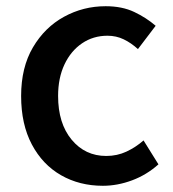

<svg xmlns="http://www.w3.org/2000/svg" viewBox="-20 -584 557 618"><path d="M311 14Q236 14 176.5 -20Q117 -54 82.5 -119Q48 -184 48 -275Q48 -367 86 -431.5Q124 -496 186 -530Q248 -564 320 -564Q373 -564 412 -545.5Q451 -527 481 -501L424 -426Q402 -446 378 -457.5Q354 -469 326 -469Q280 -469 244 -444.5Q208 -420 187.5 -376.5Q167 -333 167 -275Q167 -187 210.5 -134.5Q254 -82 322 -82Q357 -82 387 -96Q417 -110 442 -132L490 -55Q452 -21 405 -3.5Q358 14 311 14Z"/></svg>

Font: Source Han Sans SC Medium
Style: Regular
Weight: 500
Designer: Ryoko NISHIZUKA 西塚涼子 (kana, bopomofo & ideographs); Paul D. Hunt (Latin, Greek & Cyrillic); Sandoll Communications 산돌커뮤니
Foundry: Adobe
Version: Version 2.004;hotconv 1.0.118;makeotfexe 2.5.65603